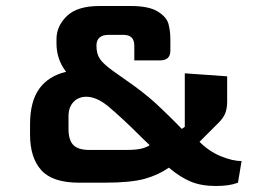

<svg xmlns="http://www.w3.org/2000/svg" viewBox="-20 -609 844 639"><path d="M542 -51Q508 -27 462 -14Q416 -1 327 -1H243Q155 -1 117.5 -42.5Q80 -84 80 -161V-195Q80 -271 110.5 -313.5Q141 -356 200 -370Q168 -411 168 -465V-479Q168 -522 202.5 -555.5Q237 -589 311 -589H415Q475 -589 504.5 -571Q534 -553 540.5 -530Q547 -507 547 -477V-440Q547 -408 512 -408H427V-457Q427 -493 391 -493H342Q301 -493 301 -457Q301 -430 312.5 -413Q324 -396 356 -373Q364 -367 410.5 -334.5Q457 -302 494 -269Q520 -245 545.5 -220Q571 -195 585 -180L595 -187V-365L736 -355V-271Q736 -249 730 -233Q724 -217 708 -201L644 -137Q676 -105 715 -89Q754 -73 784 -73L772 -1Q744 10 699 10Q650 10 615 -4.5Q580 -19 542 -51ZM402 -110Q437 -110 455 -115.5Q473 -121 478 -126L455 -148Q385 -218 339 -256Q301 -287 267 -287Q241 -287 224.5 -269.5Q208 -252 208 -222V-180Q208 -143 224 -126.5Q240 -110 277 -110Z"/></svg>

Font: Gold
Style: Regular
Weight: 400
Designer: jaiki
Version: Version 1.000